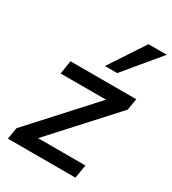

<svg xmlns="http://www.w3.org/2000/svg" viewBox="-183 -854 856 953"><g transform="rotate(30 244.5 -377.5)"><path d="M14 0 25 -66 361 -435 364 -411H79L91 -488H468L457 -422L118 -50L114 -77H414L401 0ZM251 -553 384 -755H489L321 -553Z"/></g></svg>

Font: Nunito Sans 12pt ExtraLight 12pt SemiBold
Style: Italic
Weight: 600
Italic angle: -9°
Version: Version 3.101;gftools[0.9.27]